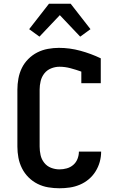

<svg xmlns="http://www.w3.org/2000/svg" viewBox="-20 -999 640 1027"><path d="M298 8Q268 8 238 3Q208 -2 181 -15.5Q154 -29 132.5 -50.5Q111 -72 97.5 -99Q84 -126 78.5 -155.5Q73 -185 73 -215V-520Q73 -549 78.5 -579Q84 -609 97 -635.5Q110 -662 131.5 -683.5Q153 -705 179.5 -718.5Q206 -732 236 -737.5Q266 -743 295 -743Q353 -743 410 -727.5Q467 -712 519 -687V-554H415V-616Q387 -626 357.5 -634Q328 -642 298 -642Q275 -642 253 -633Q231 -624 217 -606Q203 -588 197.5 -565.5Q192 -543 192 -520V-215Q192 -192 197 -169.5Q202 -147 216.5 -128.5Q231 -110 253 -101.5Q275 -93 298 -93Q318 -93 337.5 -98.5Q357 -104 372 -117Q387 -130 394.5 -149Q402 -168 402 -188H521Q521 -160 513.5 -133Q506 -106 491 -82Q476 -58 454.5 -40Q433 -22 407 -11Q381 0 353.5 4Q326 8 298 8ZM191 -803 136 -843 242 -979H358L464 -843L409 -803L300 -918Z"/></svg>

Font: Iosevka Book
Style: Bold
Weight: 700
Designer: Belleve Invis
Foundry: Belleve Invis
Version: Version 28.0.7; ttfautohint (v1.8.3)